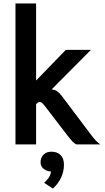

<svg xmlns="http://www.w3.org/2000/svg" viewBox="-20 -840 608 1117"><path d="M70 0V-820H190V-371.5L363 -550H509L280 -319.5Q299.5 -318.5 312.8 -309Q326 -299.5 340 -281L508.5 -57.5Q542.5 -12 564 0H425Q414 -4 400.5 -18.2Q387 -32.5 373 -51L244.5 -218.5Q229.5 -237.5 223.8 -242Q218 -246.5 210.5 -246.5Q204.5 -246.5 199.2 -242.5Q194 -238.5 190 -233.5V0ZM287.5 257 237 223.5Q250 211.5 261.8 196.2Q273.5 181 277 157.5Q254.5 157.5 235.2 143.2Q216 129 216 103.5Q216 78 232.8 60.2Q249.5 42.5 279.5 42.5Q312.5 42.5 332.2 61.8Q352 81 352 118Q352 160 334.2 195.8Q316.5 231.5 287.5 257Z"/></svg>

Font: Junction SemiBold
Style: Regular
Weight: 600
Designer: Caroline Hadilaksono
Foundry: Caroline Hadilaksono, Tyler Finck, The League of Moveable Type
Version: Version 2.000; ttfautohint (v1.8.3)